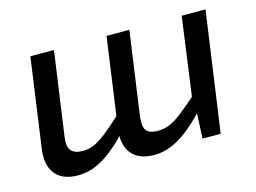

<svg xmlns="http://www.w3.org/2000/svg" viewBox="-75 -615 1008 755"><g transform="rotate(-15 429.5 -237.5)"><path d="M194 -488 146 -148Q140 -108 154.5 -91.5Q169 -75 201 -75Q227 -75 249 -85Q271 -95 299 -117Q327 -139 368 -177L373 -113Q312 -47 261.5 -17Q211 13 160 13Q96 13 67 -23.5Q38 -60 47 -124L98 -488ZM501 -488 453 -148Q448 -110 459.5 -92.5Q471 -75 508 -75Q535 -75 558 -85.5Q581 -96 609.5 -118.5Q638 -141 679 -177L684 -113Q623 -48 572 -17.5Q521 13 469 13Q406 13 377 -23.5Q348 -60 357 -124L408 -488ZM811 -488 742 0H668L674 -122L666 -138L714 -488Z"/></g></svg>

Font: Exo 2 Medium
Style: Italic
Weight: 500
Italic angle: -8°
Designer: Natanael Gama
Foundry: Natanael Gama
Version: Version 2.010